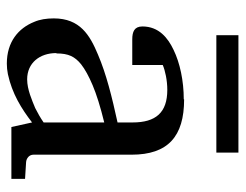

<svg xmlns="http://www.w3.org/2000/svg" viewBox="-96 -592 701 548"><g transform="rotate(90 254.0 -318.5)"><path d="M133 -130C133 -164 142 -182 164 -200C178 -211 198 -222 224 -233C250 -244 285 -255 330 -266V-93C317 -84 303 -76 289 -69C267 -60 236 -46 207 -46C160 -46 132 -82 132 -129ZM264 -493C211 -493 160 -482 123 -464C89 -448 56 -422 56 -375C56 -352 71 -346 93 -346H166V-433C182 -440 210 -446 237 -446C302 -446 330 -413 330 -347V-304C257 -288 192 -272 136 -248C81 -225 33 -197 33 -122C33 -101 36 -82 43 -66C61 -21 100 12 162 12C172 12 182 11 192 9C248 -3 291 -30 330 -60L343 -1H491V-40L443 -43C432 -44 422 -52 422 -64V-344C422 -448 370 -494 264 -494ZM81 -586H416V-649H81Z"/></g></svg>

Font: Veleka
Style: Regular
Weight: 400
Designer: Stefan Peev, Context Ltd, 2016; SIL International, 1997-2014.
Foundry: Stefan Peev, Context Ltd, 2016
Version: Version 1.000